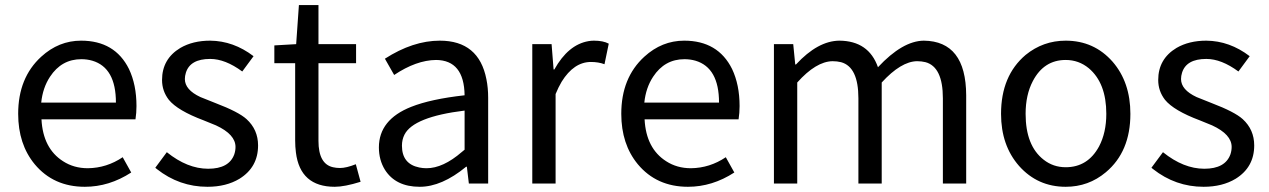

<svg xmlns="http://www.w3.org/2000/svg" viewBox="-20 -715 4942 748"><path d="M310.5 12.7Q188.5 12.7 115.2 -75.2Q50.8 -153.3 50.8 -271.5Q50.8 -412.1 140.6 -494.1Q209 -556.6 295.9 -556.6Q427.7 -556.6 482.4 -446.3Q511.7 -384.8 511.7 -301.8Q511.7 -275.4 507.8 -250H141.6Q147.5 -136.7 225.6 -86.9Q267.6 -59.6 322.3 -59.6Q395.5 -60.5 458 -102.5L491.2 -43Q405.3 12.7 310.5 12.7ZM140.6 -315.4H431.6Q431.6 -451.2 339.8 -478.5Q319.3 -484.4 296.9 -484.4Q219.7 -484.4 174.8 -416Q146.5 -373 140.6 -315.4Z M788.1 12.7Q678.7 12.7 590.8 -56.6Q587.9 -59.6 585 -61.5L629.9 -122.1Q710 -57.6 791 -57.6Q872.1 -57.6 892.6 -113.3Q897.5 -127.9 897.5 -142.6Q897.5 -191.4 821.3 -226.6Q804.7 -233.4 773.4 -246.1Q671.9 -284.2 637.7 -326.2Q611.3 -360.4 611.3 -403.3Q611.3 -485.4 682.6 -528.3Q731.4 -556.6 798.8 -556.6Q889.6 -555.7 967.8 -496.1L923.8 -436.5Q857.4 -485.4 798.8 -485.4Q720.7 -485.4 704.1 -431.6Q700.2 -418.9 700.2 -407.2Q700.2 -365.2 760.7 -336.9Q774.4 -331.1 819.3 -313.5Q909.2 -279.3 940.4 -251Q985.4 -210 985.4 -148.4Q985.4 -63.5 913.1 -18.6Q861.3 12.7 788.1 12.7Z M1284.2 12.7Q1149.4 12.7 1132.8 -121.1Q1129.9 -143.6 1129.9 -168V-468.8H1048.8V-538.1L1133.8 -543L1144.5 -695.3H1220.7V-543H1367.2V-468.8H1220.7V-166Q1220.7 -76.2 1277.3 -63.5Q1290 -60.5 1304.7 -60.5Q1329.1 -60.5 1366.2 -75.2L1384.8 -6.8Q1322.3 12.7 1284.2 12.7Z M1615.2 12.7Q1521.5 12.7 1479.5 -53.7Q1456.1 -91.8 1456.1 -140.6Q1456.1 -249 1582 -298.8Q1658.2 -329.1 1790 -343.8Q1788.1 -480.5 1678.7 -481.4Q1601.6 -480.5 1515.6 -422.9L1479.5 -486.3Q1588.9 -556.6 1693.4 -556.6Q1845.7 -556.6 1875 -406.2Q1881.8 -373 1881.8 -334V0H1806.6L1798.8 -65.4H1795.9Q1701.2 12.7 1615.2 12.7ZM1641.6 -59.6Q1706.1 -59.6 1779.3 -123Q1785.2 -127.9 1790 -131.8V-284.2Q1590.8 -259.8 1555.7 -190.4Q1545.9 -170.9 1545.9 -147.5Q1545.9 -76.2 1613.3 -62.5Q1627 -59.6 1641.6 -59.6Z M2053.7 0V-543H2128.9L2136.7 -444.3H2139.6Q2193.4 -541 2272.5 -554.7Q2283.2 -556.6 2293.9 -556.6Q2330.1 -556.6 2351.6 -544.9L2335 -464.8Q2311.5 -473.6 2282.2 -473.6Q2215.8 -473.6 2168 -396.5Q2155.3 -375 2144.5 -348.6V0Z M2660.2 12.7Q2538.1 12.7 2464.8 -75.2Q2400.4 -153.3 2400.4 -271.5Q2400.4 -412.1 2490.2 -494.1Q2558.6 -556.6 2645.5 -556.6Q2777.3 -556.6 2832 -446.3Q2861.3 -384.8 2861.3 -301.8Q2861.3 -275.4 2857.4 -250H2491.2Q2497.1 -136.7 2575.2 -86.9Q2617.2 -59.6 2671.9 -59.6Q2745.1 -60.5 2807.6 -102.5L2840.8 -43Q2754.9 12.7 2660.2 12.7ZM2490.2 -315.4H2781.2Q2781.2 -451.2 2689.5 -478.5Q2668.9 -484.4 2646.5 -484.4Q2569.3 -484.4 2524.4 -416Q2496.1 -373 2490.2 -315.4Z M2995.1 0V-543H3070.3L3078.1 -463.9H3081.1Q3166 -555.7 3250 -556.6Q3364.3 -555.7 3400.4 -453.1Q3496.1 -555.7 3579.1 -556.6Q3743.2 -554.7 3744.1 -343.8V0H3653.3V-332Q3653.3 -454.1 3585.9 -472.7Q3570.3 -476.6 3552.7 -476.6Q3490.2 -475.6 3415 -393.6V0H3324.2V-332Q3324.2 -454.1 3256.8 -472.7Q3241.2 -476.6 3223.6 -476.6Q3159.2 -475.6 3085.9 -393.6V0Z M4131.8 12.7Q4022.5 12.7 3950.2 -68.4Q3879.9 -148.4 3879.9 -271.5Q3879.9 -419.9 3975.6 -501Q4043.9 -556.6 4131.8 -556.6Q4242.2 -556.6 4314.5 -474.6Q4383.8 -394.5 4383.8 -271.5Q4383.8 -124 4288.1 -43.9Q4220.7 12.7 4131.8 12.7ZM4131.8 -63.5Q4217.8 -63.5 4261.7 -144.5Q4290 -198.2 4290 -271.5Q4290 -391.6 4221.7 -449.2Q4182.6 -481.4 4131.8 -481.4Q4046.9 -481.4 4003.9 -399.4Q3975.6 -345.7 3975.6 -271.5Q3975.6 -147.5 4045.9 -92.8Q4083 -63.5 4131.8 -63.5Z M4668.9 12.7Q4559.6 12.7 4471.7 -56.6Q4468.8 -59.6 4465.8 -61.5L4510.7 -122.1Q4590.8 -57.6 4671.9 -57.6Q4752.9 -57.6 4773.4 -113.3Q4778.3 -127.9 4778.3 -142.6Q4778.3 -191.4 4702.1 -226.6Q4685.5 -233.4 4654.3 -246.1Q4552.7 -284.2 4518.6 -326.2Q4492.2 -360.4 4492.2 -403.3Q4492.2 -485.4 4563.5 -528.3Q4612.3 -556.6 4679.7 -556.6Q4770.5 -555.7 4848.6 -496.1L4804.7 -436.5Q4738.3 -485.4 4679.7 -485.4Q4601.6 -485.4 4585 -431.6Q4581.1 -418.9 4581.1 -407.2Q4581.1 -365.2 4641.6 -336.9Q4655.3 -331.1 4700.2 -313.5Q4790 -279.3 4821.3 -251Q4866.2 -210 4866.2 -148.4Q4866.2 -63.5 4793.9 -18.6Q4742.2 12.7 4668.9 12.7Z"/></svg>

Font: Taipei Sans TC Beta
Style: Regular
Weight: 400
Designer: JT Foundry
Foundry: JT Foundry
Version: Version 1.000